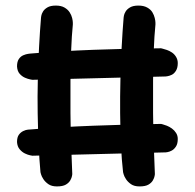

<svg xmlns="http://www.w3.org/2000/svg" viewBox="-20 -669 698 688"><path d="M480 -1Q461 -1 449.5 -9Q438 -17 431.5 -27Q425 -37 423 -44.5Q421 -52 421 -52Q416 -95 413.5 -149.5Q411 -204 410.5 -263.5Q410 -323 411.5 -383.5Q413 -444 416 -501Q419 -558 423 -606Q423 -606 424 -612.5Q425 -619 430 -627.5Q435 -636 446 -642.5Q457 -649 476 -649Q495 -649 507.5 -642Q520 -635 526 -625Q532 -615 534.5 -604.5Q537 -594 537 -587.5Q537 -581 537 -581Q533 -541 531 -489.5Q529 -438 528.5 -380.5Q528 -323 528.5 -264Q529 -205 531 -149Q533 -93 535 -45Q535 -45 534 -38.5Q533 -32 528 -23Q523 -14 512 -7.5Q501 -1 480 -1ZM184 -1Q165 -1 153.5 -9Q142 -17 135.5 -27Q129 -37 127 -44.5Q125 -52 125 -52Q121 -95 118.5 -149.5Q116 -204 115 -263.5Q114 -323 115.5 -383.5Q117 -444 120 -501Q123 -558 127 -606Q127 -606 128 -612.5Q129 -619 134 -627.5Q139 -636 150 -642.5Q161 -649 180 -649Q199 -649 211 -642Q223 -635 229.5 -625Q236 -615 238.5 -604.5Q241 -594 241 -587.5Q241 -581 241 -581Q237 -541 235 -489.5Q233 -438 232.5 -380.5Q232 -323 232.5 -264Q233 -205 235 -149Q237 -93 239 -45Q239 -45 238 -38.5Q237 -32 232 -23Q227 -14 216 -7.5Q205 -1 184 -1ZM96 -111Q96 -111 88 -112.5Q80 -114 69.5 -119Q59 -124 50.5 -134Q42 -144 41 -160Q41 -177 47.5 -186Q54 -195 63.5 -199.5Q73 -204 80.5 -204.5Q88 -205 88 -205Q195 -214 314 -218.5Q433 -223 557 -225Q557 -225 563 -223.5Q569 -222 578 -218.5Q587 -215 596 -208.5Q605 -202 611 -192.5Q617 -183 617 -171Q617 -154 610.5 -144Q604 -134 595.5 -129.5Q587 -125 580.5 -124Q574 -123 574 -123ZM96 -383Q96 -383 88 -384.5Q80 -386 69.5 -390.5Q59 -395 50.5 -404.5Q42 -414 41 -431Q41 -448 47.5 -457.5Q54 -467 63.5 -471Q73 -475 80.5 -476Q88 -477 88 -477Q195 -486 314 -490.5Q433 -495 557 -496Q557 -496 563 -494.5Q569 -493 578 -490Q587 -487 596 -481Q605 -475 611 -465Q617 -455 617 -443Q617 -426 610.5 -415.5Q604 -405 595.5 -401Q587 -397 580.5 -396Q574 -395 574 -395Z"/></svg>

Font: Sour Gummy Black Medium
Style: Regular
Weight: 500
Version: Version 1.000